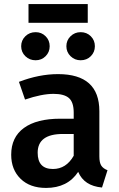

<svg xmlns="http://www.w3.org/2000/svg" viewBox="-20 -908 586 943"><path d="M411 -888V-796H120V-888ZM155 -612Q125 -612 104.5 -632Q84 -652 84 -681Q84 -710 104.5 -730Q125 -750 155 -750Q184 -750 204 -730Q224 -710 224 -681Q224 -652 204 -632Q184 -612 155 -612ZM376 -750Q406 -750 426 -730Q446 -710 446 -681Q446 -652 426 -632Q406 -612 376 -612Q347 -612 326.5 -632Q306 -652 306 -681Q306 -710 326.5 -730Q347 -750 376 -750ZM468 -140Q468 -109 477.5 -94.5Q487 -80 508 -72L481 13Q393 5 364 -64Q312 15 206 15Q127 15 81 -30Q35 -75 35 -148Q35 -234 97.5 -279.5Q160 -325 276 -325H342V-355Q342 -406 318.5 -426.5Q295 -447 243 -447Q185 -447 103 -419L73 -506Q172 -544 265 -544Q468 -544 468 -362ZM240 -78Q305 -78 342 -143V-250H289Q165 -250 165 -158Q165 -78 240 -78Z"/></svg>

Font: FiraGO Medium
Style: Regular
Weight: 500
Designer: bBox Type
Foundry: bBox Type GmbH
Version: Version 1.001;PS 001.001;hotconv 1.0.88;makeotf.lib2.5.64775